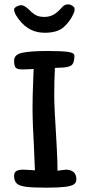

<svg xmlns="http://www.w3.org/2000/svg" viewBox="-20 -865 413 885"><path d="M45 -822Q45 -828 56 -834.5Q67 -841 79 -841Q91 -841 111 -823Q126 -807 142 -797Q158 -787 184 -787Q208 -787 226 -797Q244 -807 261 -826Q270 -837 277.5 -841Q285 -845 295 -845Q303 -845 313.5 -838.5Q324 -832 324 -823Q324 -812 318 -800Q302 -765 273 -739.5Q244 -714 186 -714Q102 -714 53 -796Q50 -801 47.5 -809Q45 -817 45 -822ZM323 -608Q323 -622 292.5 -626Q262 -630 201 -630Q122 -630 83.5 -622Q45 -614 45 -586Q45 -561 52.5 -553Q60 -545 82 -545Q101 -545 135 -547L133 -492Q130 -417 130 -374Q130 -294 136 -198L141 -80L108 -82L87 -83Q67 -83 56 -77Q45 -71 45 -54Q45 -31 57 -19.5Q69 -8 100 -4Q131 0 193 0Q249 0 278.5 -3.5Q308 -7 320 -15Q332 -23 332 -38Q332 -61 319 -72Q306 -83 284 -83Q278 -83 266.5 -81Q255 -79 245 -78Q245 -123 242 -177.5Q239 -232 238 -250Q230 -368 230 -429Q230 -488 233 -552L253 -553Q294 -553 308.5 -563.5Q323 -574 323 -608Z"/></svg>

Font: Itim
Style: Regular
Weight: 400
Designer: Suppakit Chalermlarp
Version: Version 1.002g